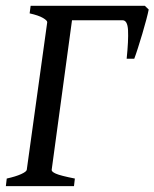

<svg xmlns="http://www.w3.org/2000/svg" viewBox="-21 -635 527 655"><path d="M486.3 -602.5Q483.9 -589.8 478 -567.6Q472.2 -545.4 464.6 -520Q457 -494.6 449.7 -471.7Q442.4 -448.7 437 -434.6H411.1Q417.5 -497.1 415.8 -531.5Q414.1 -565.9 397 -565.9H203.1L222.2 -615.2H473.1ZM231.4 0H-1L2 -25.9Q32.7 -32.7 51 -41Q69.3 -49.3 70.3 -55.7L140.1 -559.1Q140.6 -564.9 125.7 -573.7Q110.8 -582.5 80.1 -589.4L83.5 -615.2H297.4L293.9 -589.4Q262.7 -585.9 244.4 -581.1Q226.1 -576.2 225.1 -569.3L155.3 -55.7Q154.3 -49.3 169.7 -42.5Q185.1 -35.6 234.4 -25.9Z"/></svg>

Font: Gentium Book Plus
Style: Italic
Weight: 400
Italic angle: -8°
Designer: Victor Gaultney, Annie Olsen, Iska Routamaa, Becca Hirsbrunner
Foundry: SIL International
Version: Version 6.101